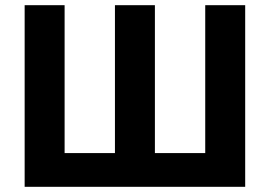

<svg xmlns="http://www.w3.org/2000/svg" viewBox="-20 -720 1040 740"><path d="M75 -700H229V-130H423V-700H577V-130H771V-700H925V0H75Z"/></svg>

Font: Tilda Sans Extra Bold
Style: Regular
Weight: 800
Designer: ParaType Ltd
Foundry: ParaType Ltd
Version: Version 1.009